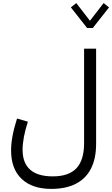

<svg xmlns="http://www.w3.org/2000/svg" viewBox="-20 -956 716 1225"><path d="M572.1 -777.4 675.7 -908.9 641.2 -936.3 553.9 -823.5 466.7 -936.3 432.1 -908.9 535.7 -777.4ZM316.6 169.3Q220.8 169.3 172.5 126.7Q124.1 84.1 124.1 -0.8Q124.1 -36.5 132.4 -81.9Q140.7 -127.2 157.9 -179.4L88.7 -199.9Q68.8 -137.3 59.8 -88Q50.7 -38.8 50.7 3.6Q50.7 121.3 118 185.3Q185.3 249.2 307.3 249.2Q399.5 249.2 463.2 216.8Q526.9 184.5 560.1 120.4Q593.2 56.3 593.2 -38.6V-645.7H516.5V-43.2Q516.5 65.3 467.8 117.3Q419 169.3 316.6 169.3Z"/></svg>

Font: Estedad-FD VF
Style: Regular
Weight: 100
Designer: Amin Abedi
Version: Version 7.3